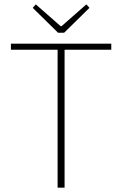

<svg xmlns="http://www.w3.org/2000/svg" viewBox="-20 -860 560 880"><path d="M244 0H276V-632H490V-660H30V-632H244ZM246 -710H274L390 -824L376 -840L262 -740H258L144 -840L130 -824Z"/></svg>

Font: Source Sans Pro ExtraLight
Style: Regular
Weight: 200
Designer: Paul D. Hunt
Foundry: Adobe Systems Incorporated
Version: Version 3.006;hotconv 1.0.111;makeotfexe 2.5.65597